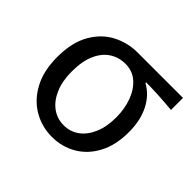

<svg xmlns="http://www.w3.org/2000/svg" viewBox="-124 -634 795 795"><g transform="rotate(45 273.0 -237.0)"><path d="M263.9 12Q205.1 12 155.5 -16.9Q105.8 -45.7 75.9 -101.5Q45.9 -157.2 45.9 -237.7Q45.9 -323 77.5 -378.2Q109.1 -433.3 159.7 -459.7Q210.4 -486.1 268.1 -486.1H534.1V-415.6Q492.8 -419.4 456.9 -421.4Q420.9 -423.5 380.4 -423.8V-419.8Q425.5 -395.1 450.8 -345.5Q476 -295.8 476 -227.4Q476 -151.7 447.8 -98.2Q419.6 -44.6 371.5 -16.3Q323.4 12 263.9 12ZM264.6 -56.5Q303.1 -56.5 332.6 -78.1Q362.1 -99.8 379 -139.6Q395.8 -179.4 395.8 -234Q395.8 -282.6 380.6 -324.6Q365.3 -366.6 336.4 -392.1Q307.5 -417.6 265.9 -417.6Q227.5 -417.6 197 -397.9Q166.5 -378.2 148.7 -338.3Q130.9 -298.4 130.9 -237.7Q130.9 -182 148.4 -141.3Q165.9 -100.5 196 -78.5Q226.2 -56.5 264.6 -56.5Z"/></g></svg>

Font: Source Sans 3 Variable
Style: Regular
Weight: 200
Designer: Paul D. Hunt
Foundry: Adobe Systems Incorporated
Version: Version 3.026